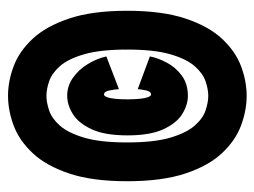

<svg xmlns="http://www.w3.org/2000/svg" viewBox="-100 -594 649 490"><g transform="rotate(-90 225.0 -348.5)"><path d="M226 -44Q189 -44 150.5 -58.2Q112 -72.5 79.8 -106.8Q47.5 -141 27.8 -200.2Q8 -259.5 8 -349Q8 -438.5 27.8 -497.2Q47.5 -556 79.8 -590.2Q112 -624.5 150.5 -638.8Q189 -653 226 -653Q263 -653 301.2 -638.8Q339.5 -624.5 371.5 -590.2Q403.5 -556 423.2 -497.2Q443 -438.5 443 -349Q443 -259.5 423.2 -200.2Q403.5 -141 371.5 -106.8Q339.5 -72.5 301.2 -58.2Q263 -44 226 -44ZM226 -142Q242.5 -142 262.8 -148.8Q283 -155.5 301.5 -176.5Q320 -197.5 332 -238.8Q344 -280 344 -349Q344 -417.5 332 -458.8Q320 -500 301.5 -520.8Q283 -541.5 262.8 -548.2Q242.5 -555 226 -555Q209.5 -555 189 -548.2Q168.5 -541.5 150 -520.8Q131.5 -500 119.2 -458.8Q107 -417.5 107 -349Q107 -280 119.2 -238.8Q131.5 -197.5 150 -176.5Q168.5 -155.5 189 -148.8Q209.5 -142 226 -142ZM226 -194Q203 -194 179.8 -208.2Q156.5 -222.5 140.8 -256.2Q125 -290 125 -348Q125 -406.5 140.8 -440Q156.5 -473.5 179.8 -487.8Q203 -502 226 -502Q251.5 -502 272.2 -487.2Q293 -472.5 307 -449.5Q321 -426.5 326.5 -402L243 -370Q242.5 -379 239.8 -393.5Q237 -408 229.5 -408Q223.5 -408 220.2 -392Q217 -376 217 -348Q217 -321 220.2 -304.5Q223.5 -288 229.5 -288Q237 -288 239.8 -301Q242.5 -314 243 -322L326.5 -291Q322.5 -270 310.5 -247.5Q298.5 -225 277.5 -209.5Q256.5 -194 226 -194Z"/></g></svg>

Font: Trispace Condensed ExtraBold
Style: Regular
Weight: 800
Width: 3
Designer: Tyler Finck
Foundry: Etcetera Type Company
Version: Version 1.210; ttfautohint (v1.8.3)